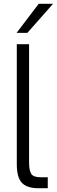

<svg xmlns="http://www.w3.org/2000/svg" viewBox="-20 -997 303 1017"><path d="M183 0Q124 0 96.5 -28Q69 -56 69 -128V-763H134V-138Q134 -94 145.5 -76Q157 -58 197 -58H233V0ZM125 -823H68L185 -977H261Z"/></svg>

Font: Open Sauce Sans Light
Style: Regular
Weight: 300
Designer: Alfredo Marco Pradil
Foundry: Creative Sauce Fz LLC
Version: Version 1.477